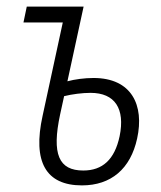

<svg xmlns="http://www.w3.org/2000/svg" viewBox="-20 -551 488 581"><path d="M228 10C316 10 375 -40 395 -132C417 -232 379 -315 263 -315C236 -315 206 -311 184 -305L233 -531H61L51 -483H170L109 -201C78 -61 119 10 228 10ZM162 -205 174 -260C198 -266 229 -270 254 -270C328 -270 359 -222 342 -139C327 -68 290 -35 232 -35C158 -35 136 -84 162 -205Z"/></svg>

Font: Noto Sans Condensed Light
Style: Italic
Weight: 300
Width: 3
Italic angle: -12°
Designer: Monotype Design Team
Foundry: Monotype Imaging Inc.
Version: Version 2.013